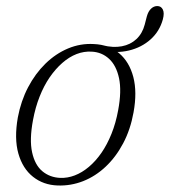

<svg xmlns="http://www.w3.org/2000/svg" viewBox="-20 -590 548 619"><path d="M505 -527.5Q494.5 -489 465.5 -463Q436.5 -437 395.8 -427.2Q355 -417.5 309 -427Q303 -428.5 301 -431Q299 -433.5 300.5 -438.5Q301.5 -442 304.2 -443.8Q307 -445.5 311 -444Q345 -435.5 372.8 -440.8Q400.5 -446 419.8 -464Q439 -482 446.5 -510.5L453.5 -537.5Q458 -553.5 467 -562Q476 -570.5 487 -570.5Q499.5 -570.5 505 -559.2Q510.5 -548 505 -527.5ZM282.5 -448Q331.5 -446 364.2 -418.2Q397 -390.5 409.8 -341.8Q422.5 -293 410.5 -227.5Q400.5 -172 377 -127.8Q353.5 -83.5 320.5 -52.5Q287.5 -21.5 248 -6Q208.5 9.5 166 8Q120 6.5 86.5 -20Q53 -46.5 39.2 -95Q25.5 -143.5 37.5 -211.5Q47.5 -264.5 70.5 -308.5Q93.5 -352.5 126.5 -384.8Q159.5 -417 199.5 -433.8Q239.5 -450.5 282.5 -448ZM174 -16.5Q197.5 -15.5 221 -24.5Q244.5 -33.5 266.5 -52Q288.5 -70.5 307 -97.2Q325.5 -124 339.5 -158.8Q353.5 -193.5 361 -235Q372.5 -296.5 363.8 -337.8Q355 -379 331.5 -400.5Q308 -422 275.5 -423.5Q251 -425 227 -415.8Q203 -406.5 181 -387.2Q159 -368 140.2 -340.8Q121.5 -313.5 107.8 -278.8Q94 -244 86.5 -203.5Q74.5 -140 83.5 -99Q92.5 -58 116.5 -38Q140.5 -18 174 -16.5Z"/></svg>

Font: Fraunces 72pt Soft Wonky ExtraLight
Style: Italic
Weight: 250
Italic angle: -16°
Version: Version 1.000;[b76b70a41]